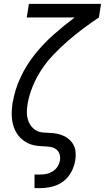

<svg xmlns="http://www.w3.org/2000/svg" viewBox="-20 -755 541 990"><path d="M158 215V145H187Q204 145 220.5 141.5Q237 138 252 128.5Q267 119 276.5 104Q286 89 289 73Q292 55 287 39.5Q282 24 269 14.5Q256 5 239.5 2.5Q223 0 206 -0.5Q189 -1 172.5 -3Q156 -5 140.5 -10Q125 -15 111.5 -23.5Q98 -32 86.5 -43Q75 -54 66.5 -67.5Q58 -81 52.5 -96Q47 -111 44 -127Q41 -143 40.5 -160Q40 -177 41.5 -194Q43 -211 45 -228Q45 -228 45.5 -228.5Q46 -229 46 -229Q57 -294 86.5 -357Q116 -420 159.5 -474.5Q203 -529 256 -576Q309 -623 365 -665H118L129 -735H501L490 -665Q448 -637 408 -607Q368 -577 330 -544Q292 -511 257 -474.5Q222 -438 194.5 -396.5Q167 -355 148.5 -309.5Q130 -264 122 -218Q119 -198 118.5 -178.5Q118 -159 123 -141Q128 -123 138.5 -108Q149 -93 164.5 -83.5Q180 -74 199.5 -72Q219 -70 238.5 -69.5Q258 -69 276.5 -65Q295 -61 311.5 -53Q328 -45 341 -32Q354 -19 361.5 -2.5Q369 14 370 33.5Q371 53 368 72Q363 103 347.5 132Q332 161 306 180.5Q280 200 248.5 207.5Q217 215 187 215Z"/></svg>

Font: Iosevka SS04
Style: Italic
Weight: 400
Italic angle: -9°
Monospace: yes
Designer: Belleve Invis
Foundry: Belleve Invis
Version: Version 19.0.0; ttfautohint (v1.8.4)